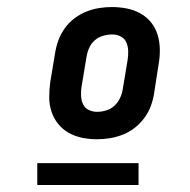

<svg xmlns="http://www.w3.org/2000/svg" viewBox="-20 -713 540 546"><path d="M256 -317Q235 -317 214.5 -321Q194 -325 176 -335Q158 -345 145.5 -360.5Q133 -376 126.5 -395.5Q120 -415 120 -436.5Q120 -458 123 -480L137 -564Q140 -582 146.5 -599.5Q153 -617 164.5 -633Q176 -649 192 -661Q208 -673 225.5 -680Q243 -687 261.5 -690Q280 -693 298 -693Q319 -693 340 -689Q361 -685 379 -675Q397 -665 409.5 -649.5Q422 -634 428 -614.5Q434 -595 434.5 -573.5Q435 -552 431 -530L418 -446Q415 -428 408.5 -410.5Q402 -393 390 -377Q378 -361 362.5 -349Q347 -337 329 -330Q311 -323 292.5 -320Q274 -317 256 -317ZM256 -395Q269 -395 282 -399Q295 -403 305 -412Q315 -421 321 -433.5Q327 -446 329 -459L343 -543Q345 -556 344.5 -569Q344 -582 339 -593Q334 -604 323 -609.5Q312 -615 299 -615Q286 -615 272.5 -611Q259 -607 249 -598Q239 -589 233.5 -576.5Q228 -564 226 -551L212 -467Q210 -454 210.5 -441Q211 -428 216 -417Q221 -406 232 -400.5Q243 -395 256 -395ZM86 -187V-249H374V-187Z"/></svg>

Font: Iosevka
Style: Bold Italic
Weight: 700
Italic angle: -9°
Monospace: yes
Designer: Belleve Invis
Foundry: Belleve Invis
Version: Version 32.5.0; ttfautohint (v1.8.4)